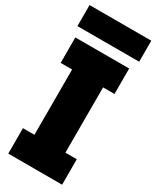

<svg xmlns="http://www.w3.org/2000/svg" viewBox="-241 -1031 891 1095"><g transform="rotate(30 204.0 -483.0)"><path d="M23.5 -597.5V-765H378V-597.5H303V-167.5H378V0H23.5V-167.5H99V-597.5ZM408 -965.5V-827H1.5V-965.5Z"/></g></svg>

Font: Hepta Slab ExtraBold
Style: Regular
Weight: 800
Designer: Michael LaGattuta
Foundry: Michael LaGattuta
Version: Version 1.102